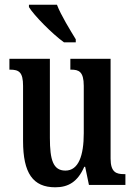

<svg xmlns="http://www.w3.org/2000/svg" viewBox="-20 -786 574 816"><path d="M252 -606H302V-619C279 -657 239 -721 222 -766H103V-756C124 -721 202 -642 252 -606ZM215 10C270 10 310 -13 338 -77H342L358 0H513V-46H507C475 -46 450 -53 450 -112V-536H279V-490H282C315 -490 336 -482 336 -421V-220C336 -125 314 -61 258 -61C206 -61 192 -106 192 -200V-536H20V-490H23C61 -490 78 -479 78 -421V-187C78 -50 120 10 215 10Z"/></svg>

Font: Noto Serif Lao ExtraCondensed SemiBold
Style: Regular
Weight: 600
Width: 2
Designer: Monotype Design Team
Foundry: Monotype Imaging Inc.
Version: Version 2.003